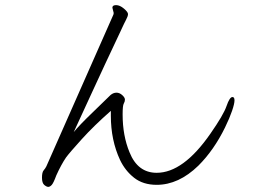

<svg xmlns="http://www.w3.org/2000/svg" viewBox="-20 -733 1040 750"><path d="M459 -286Q459 -203 486 -138Q518 -58 592 -58Q696 -58 802 -211Q853 -284 865 -319Q877 -354 888 -354Q896 -354 896 -341Q896 -328 886.5 -300Q877 -272 859 -235Q816 -147 755 -86Q678 -11 592 -11Q539 -11 504 -38.5Q469 -66 449 -108Q413 -185 413 -281V-300Q347 -242 299.5 -189.5Q252 -137 238 -118Q219 -90 200 -48Q189 -18 182 -10.5Q175 -3 168.5 -3Q162 -3 153 -10.5Q144 -18 144 -39Q144 -60 150.5 -67.5Q157 -75 161 -83L423 -676Q424 -678 424 -683L419 -703Q419 -713 433.5 -713Q448 -713 464 -699.5Q480 -686 480 -678Q480 -670 473 -657Q466 -644 450 -609Q388 -478 338 -369Q288 -260 268 -217Q289 -243 341.5 -293.5Q394 -344 412 -362Q423 -371 435 -371Q447 -371 457.5 -361.5Q468 -352 468 -344Q468 -336 463.5 -328.5Q459 -321 459 -286Z"/></svg>

Font: LXGW WenKai Light
Style: Regular
Weight: 300
Designer: LXGW / Fontworks Inc.
Foundry: LXGW / Fontworks Inc.
Version: Version 1.501; October 10, 2024